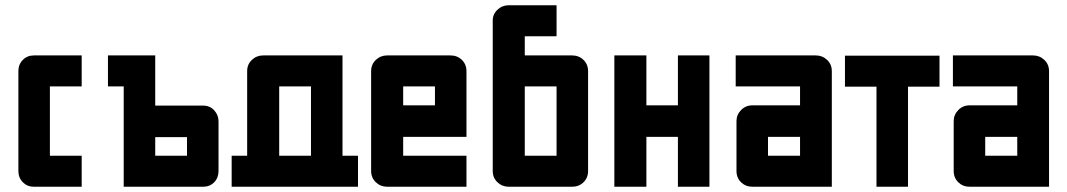

<svg xmlns="http://www.w3.org/2000/svg" viewBox="-20 -711 4064 731"><path d="M109 0Q84 0 67 -17Q50 -34 50 -60V-440Q50 -466 67 -483Q84 -500 109 -500H291V-382H170V-118H291V0H109Z M391 -500H571V-309H753Q779 -309 795.5 -291Q812 -273 812 -249V-60Q812 -34 795.5 -17Q779 0 753 0H451V-382H391ZM571 -118H692V-189H571Z M862 -118H921V-440Q921 -466 939 -483Q957 -500 982 -500H1284V-118H1343V0H862ZM1164 -382H1043V-118H1164Z M1393 -440Q1393 -466 1411 -483Q1429 -500 1454 -500H1695Q1721 -500 1738.5 -483Q1756 -466 1756 -440V-190H1515V-118H1756V0H1454Q1429 0 1411 -17Q1393 -34 1393 -60ZM1515 -310H1636V-382H1515Z M2099 -691V-573H1978V-500H2158Q2184 -500 2201.5 -483Q2219 -466 2219 -440V-60Q2219 -34 2201.5 -17Q2184 0 2158 0H1917Q1892 0 1874 -17Q1856 -34 1856 -60V-633Q1856 -657 1874 -674Q1892 -691 1917 -691ZM1978 -118H2099V-382H1978Z M2561 -190H2441V0H2319V-500H2441V-310H2561V-500H2681V0H2561Z M2845 0Q2819 0 2801.5 -17Q2784 -34 2784 -60V-250Q2784 -274 2801.5 -292Q2819 -310 2845 -310H3026V-382H2781V-500H3086Q3111 -500 3129 -483Q3147 -466 3147 -440V0ZM2904 -190V-118H3026V-190Z M3197 -499H3557V-381H3437V0H3317V-381H3197Z M3672 0Q3646 0 3628.5 -17Q3611 -34 3611 -60V-250Q3611 -274 3628.5 -292Q3646 -310 3672 -310H3853V-382H3608V-500H3913Q3938 -500 3956 -483Q3974 -466 3974 -440V0ZM3731 -190V-118H3853V-190Z"/></svg>

Font: Tschichold
Style: Bold
Weight: 700
Designer: Peter Wiegel
Foundry: Peter Wiegel
Version: Version 1.000; ttfautohint (v1.3)